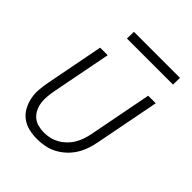

<svg xmlns="http://www.w3.org/2000/svg" viewBox="-201 -822 952 952"><g transform="rotate(45 275.0 -346.0)"><path d="M219 12Q189 12 161.5 5.5Q134 -1 112 -17Q90 -33 76.5 -57Q63 -81 57 -108.5Q51 -136 53 -165.5Q55 -195 61 -225L120 -530H173L112 -216Q108 -194 106 -172Q104 -150 107 -129.5Q110 -109 119 -90.5Q128 -72 143 -59Q158 -46 178.5 -40.5Q199 -35 221 -35Q241 -35 261 -39.5Q281 -44 300 -54.5Q319 -65 335.5 -81Q352 -97 363 -115.5Q374 -134 381 -154Q388 -174 392 -194L457 -530H510L443 -185Q438 -160 429 -134.5Q420 -109 405 -85.5Q390 -62 368.5 -42.5Q347 -23 322.5 -10.5Q298 2 271.5 7Q245 12 219 12ZM505 -656H182L183 -704H506Z"/></g></svg>

Font: Lode Dark
Style: Italic
Weight: 400
Italic angle: -11°
Monospace: yes
Designer: Belleve Invis
Foundry: Belleve Invis
Version: Version 29.2.0; ttfautohint (v1.8.3)